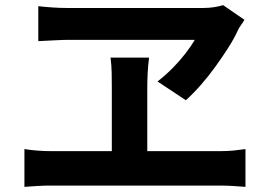

<svg xmlns="http://www.w3.org/2000/svg" viewBox="-20 -739 1040 747"><path d="M931 -662Q924 -650 917 -640.5Q910 -631 905 -620Q891 -589 868 -553Q845 -517 817.5 -479Q790 -441 760.5 -407.5Q731 -374 703 -349L593 -422Q626 -448 653 -475.5Q680 -503 701.5 -531Q723 -559 738 -584Q722 -584 684.5 -584Q647 -584 597.5 -584Q548 -584 494.5 -584Q441 -584 391 -584Q341 -584 303.5 -584Q266 -584 247 -584Q228 -584 199.5 -582.5Q171 -581 150 -580Q129 -579 129 -579V-715Q154 -712 183.5 -710Q213 -708 238 -708Q262 -708 303 -708Q344 -708 396 -708Q448 -708 503 -708Q558 -708 610 -708Q662 -708 704 -708Q746 -708 771 -708Q793 -708 812.5 -711Q832 -714 848 -719ZM553 -399Q553 -388 553 -364.5Q553 -341 553 -310Q553 -279 553 -246Q553 -213 553 -182Q553 -151 553 -127Q553 -103 553 -90H415Q415 -103 415 -127Q415 -151 415 -181.5Q415 -212 415 -245Q415 -278 415 -309Q415 -340 415 -364Q415 -388 415 -400Q415 -425 414.5 -455Q414 -485 410 -515H560Q556 -484 554.5 -454.5Q553 -425 553 -399ZM75 -159Q100 -155 126.5 -153Q153 -151 176 -151H839Q866 -151 890.5 -153.5Q915 -156 935 -159V-12Q913 -14 885 -15.5Q857 -17 839 -17H176Q153 -17 127 -15.5Q101 -14 75 -12Z"/></svg>

Font: Noto Sans KR
Style: Bold
Weight: 700
Designer: Ryoko NISHIZUKA  (kana, bopomofo & ideographs); Paul D. Hunt (Latin, Greek & Cyrillic); Sandoll Communications , Soo-you
Foundry: Adobe
Version: Version 2.004-H2;hotconv 1.0.118;makeotfexe 2.5.65603